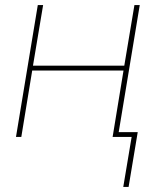

<svg xmlns="http://www.w3.org/2000/svg" viewBox="-20 -540 640 757"><path d="M487 197H466L499 0H424L467 -262H107L64 0H43L129 -520H150L110 -281H470L510 -520H531L448 -19H523Z"/></svg>

Font: Iosevka Aile Thin Oblique
Style: Regular
Weight: 100
Italic angle: -9°
Designer: Belleve Invis
Foundry: Belleve Invis
Version: Version 31.1.0; ttfautohint (v1.8.4)